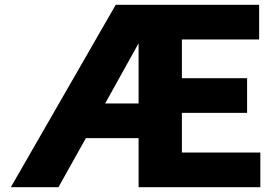

<svg xmlns="http://www.w3.org/2000/svg" viewBox="-20 -778 1162 798"><path d="M1062 -144V0H556V-204H337L223 0H25L461 -758H1057V-614H736V-453H1007V-309H736V-144ZM556 -348V-598L417 -348Z"/></svg>

Font: Biryani Heavy
Style: Regular
Weight: 900
Designer: Dan Reynolds and Mathieu Réguer
Foundry: Dan Reynolds and Mathieu Réguer
Version: Version 1.003; ttfautohint (v1.1) -l 5 -r 5 -G 72 -x 0 -D la